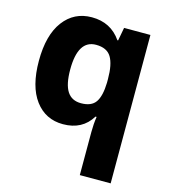

<svg xmlns="http://www.w3.org/2000/svg" viewBox="-117 -652 871 986"><g transform="rotate(15 318.5 -159.5)"><path d="M399 11Q399 -31 405 -71H399Q350 10 247 10Q154 10 99 -63.5Q44 -137 44 -273Q44 -410 100 -484.5Q156 -559 250 -559Q351 -559 406 -479H410L423 -549H563V240H399ZM411 -254V-274Q411 -352 388 -390Q365 -428 307 -428Q211 -428 211 -271Q211 -193 235 -155.5Q259 -118 309 -118Q364 -118 386.5 -150.5Q409 -183 411 -254Z"/></g></svg>

Font: Noto Sans UI ExtraBold
Style: Regular
Weight: 800
Designer: Monotype Design Team
Foundry: Monotype Imaging Inc.
Version: Version 1.001